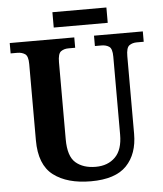

<svg xmlns="http://www.w3.org/2000/svg" viewBox="-58 -899 814 960"><g transform="rotate(-5 349.0 -419.5)"><path d="M360 10Q241 10 172 -42.5Q103 -95 103 -218V-601Q103 -641 87 -651.5Q71 -662 49 -662H15V-714H339V-662H305Q283 -662 267.5 -651Q252 -640 252 -597V-210Q252 -125 289.5 -92.5Q327 -60 390 -60Q451 -60 488 -97Q525 -134 525 -210V-601Q525 -641 509.5 -651.5Q494 -662 471 -662H438V-714H683V-662H648Q626 -662 610.5 -651Q595 -640 595 -597V-208Q595 -107 539 -48.5Q483 10 360 10ZM241 -772V-849H512V-772Z"/></g></svg>

Font: Noto Serif Thai SemiCondensed
Style: Bold
Weight: 700
Width: 4
Designer: Monotype Design Team
Foundry: Monotype Imaging Inc.
Version: Version 2.002; ttfautohint (v1.8.4.7-5d5b)